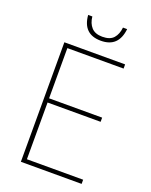

<svg xmlns="http://www.w3.org/2000/svg" viewBox="-165 -991 847 1078"><g transform="rotate(20 259.0 -452.0)"><path d="M460 0H97V-714H460V-689H124V-389H441V-364H124V-25H460ZM403 -904H378Q374 -864 353 -840Q332 -816 286 -816Q243 -816 221 -840Q199 -864 195 -904H170Q179 -792 286 -792Q391 -792 403 -904Z"/></g></svg>

Font: Noto Sans Display Thin
Style: Regular
Weight: 250
Designer: Monotype Design Team
Foundry: Monotype Imaging Inc.
Version: Version 1.900